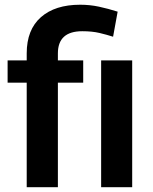

<svg xmlns="http://www.w3.org/2000/svg" viewBox="-20 -780 637 800"><path d="M221.2 0H91.3V-435.5H11.7V-528.3H91.3V-557.6Q91.3 -656.2 150.4 -708.3Q209.5 -760.3 314 -760.3Q354.5 -760.3 392.3 -752.2Q430.2 -744.1 470.2 -731.4L451.2 -627Q425.3 -635.3 394.8 -642.6Q364.3 -649.9 322.8 -649.9Q221.2 -649.9 221.2 -557.6V-528.3H326.7V-435.5H221.2ZM530.8 -528.3V0H401.4V-528.3Z"/></svg>

Font: Vazirmatn RD FD SemiBold
Style: Regular
Weight: 600
Designer: Saber Rastikerdar
Foundry: Saber Rastikerdar
Version: Version 33.003